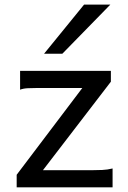

<svg xmlns="http://www.w3.org/2000/svg" viewBox="-20 -801 548 821"><path d="M454.1 -498V-451.7L163.6 -73.2H373.5Q395 -73.2 417.2 -74.2Q439.5 -75.2 461.4 -80.6V0H51.3V-53.7L332 -424.8H141.6Q119.6 -424.8 99.6 -423.8Q79.6 -422.9 65.9 -417.5V-498ZM451.7 -781.2 246.6 -571.3H168.5L339.4 -781.2Z"/></svg>

Font: Andika Basic
Style: Regular
Weight: 400
Designer: Annie Olsen & Victor Gaultney
Foundry: SIL International
Version: Version 1.000